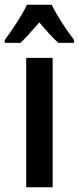

<svg xmlns="http://www.w3.org/2000/svg" viewBox="-50 -786 331 806"><path d="M167 -766H63C45 -726 2 -661 -30 -618V-606H36C57 -626 85 -657 115 -692C144 -658 170 -628 195 -606H261V-618C225 -665 189 -721 167 -766ZM171 0V-543H60V0Z"/></svg>

Font: Noto Sans Georgian ExtraCondensed SemiBold
Style: Regular
Weight: 600
Width: 2
Designer: Monotype Design Team, Akaki Razmadze
Foundry: Google LLC
Version: Version 2.005